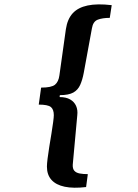

<svg xmlns="http://www.w3.org/2000/svg" viewBox="-20 -710 640 892"><path d="M380 159Q321 166 280.5 157.5Q240 149 219 125.5Q198 102 198 64Q198 52 201 27Q204 2 209 -28.5Q214 -59 219 -89.5Q224 -120 227 -143Q230 -166 230 -175Q230 -202 216 -213Q202 -224 160 -224L171 -303Q219 -303 235.5 -316.5Q252 -330 256 -360L286 -574Q293 -621 317.5 -648Q342 -675 387 -684.5Q432 -694 499 -686L490 -627Q456 -627 434 -618.5Q412 -610 407 -578L369 -371Q363 -339 352.5 -315.5Q342 -292 320.5 -280Q299 -268 258 -268L257 -259Q287 -259 306 -248Q325 -237 333.5 -218Q342 -199 339 -174L318 55Q317 74 325.5 83.5Q334 93 350.5 96Q367 99 388 99Z"/></svg>

Font: Chivo Mono
Style: Bold Italic
Weight: 700
Italic angle: -8.05°
Monospace: yes
Version: Version 1.008